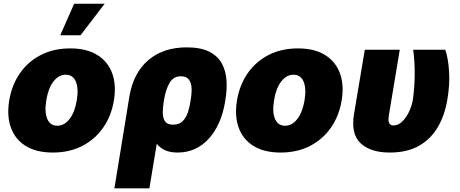

<svg xmlns="http://www.w3.org/2000/svg" viewBox="-20 -814 2485 1037"><path d="M265.6 9.9Q176.8 9.9 119.5 -25.4Q62.1 -60.7 39.1 -124.1Q16 -187.5 29.8 -271.3Q43.7 -355.1 87.7 -418.5Q131.7 -481.9 201 -517.2Q270.2 -552.6 359.4 -552.6Q447.8 -552.6 505.1 -517.2Q562.5 -481.9 585.8 -418.5Q609 -355.1 595.2 -271.3Q581.3 -187.5 536.9 -124.1Q492.5 -60.7 423.5 -25.4Q354.4 9.9 265.6 9.9ZM289.8 -134.9Q327.8 -134.9 356 -171.7Q384.2 -208.5 394.9 -272.7Q405.2 -337 389.4 -373.8Q373.6 -410.5 335.2 -410.5Q296.9 -410.5 268.6 -373.8Q240.4 -337 230.1 -272.7Q219.5 -208.5 235.3 -171.7Q251.1 -134.9 289.8 -134.9ZM305.4 -623.6 380.7 -794H545.5L414.8 -623.6Z M598 203.1 679 -294Q700.6 -420.8 781.4 -489.5Q862.2 -558.2 988.6 -558.2Q1064.3 -558.2 1110.3 -534.8Q1156.2 -511.4 1178.1 -471.2Q1199.9 -431.1 1203.3 -380.5Q1206.7 -329.9 1197.4 -275.6L1196 -265.6Q1175.1 -138.8 1107.2 -64.5Q1039.4 9.9 938.9 9.9Q899.1 9.9 871.8 -2.5Q844.5 -14.9 826.7 -37.6L786.9 203.1ZM865.1 -269.9 864.3 -264.9Q859 -233 859.2 -204.5Q859.4 -176.1 871.6 -158.4Q883.9 -140.6 914.8 -140.6Q948.5 -140.6 967.3 -160.3Q986.2 -180 995.4 -209Q1004.6 -237.9 1008.5 -265.6L1009.9 -275.6Q1016 -308.9 1014.7 -337.7Q1013.5 -366.5 1000.2 -384.2Q986.9 -402 956 -402Q916.9 -402 896 -366.8Q875 -331.7 865.1 -269.9Z M1495.7 9.9Q1407 9.9 1349.6 -25.4Q1292.3 -60.7 1269.2 -124.1Q1246.1 -187.5 1259.9 -271.3Q1273.8 -355.1 1317.8 -418.5Q1361.9 -481.9 1431.1 -517.2Q1500.4 -552.6 1589.5 -552.6Q1677.9 -552.6 1735.3 -517.2Q1792.6 -481.9 1815.9 -418.5Q1839.1 -355.1 1825.3 -271.3Q1811.4 -187.5 1767 -124.1Q1722.7 -60.7 1653.6 -25.4Q1584.5 9.9 1495.7 9.9ZM1519.9 -134.9Q1557.9 -134.9 1586.1 -171.7Q1614.3 -208.5 1625 -272.7Q1635.3 -337 1619.5 -373.8Q1603.7 -410.5 1565.3 -410.5Q1527 -410.5 1498.8 -373.8Q1470.5 -337 1460.2 -272.7Q1449.6 -208.5 1465.4 -171.7Q1481.2 -134.9 1519.9 -134.9Z M1950.3 -545.5H2139.2L2081 -196Q2074.9 -160.9 2082.2 -148.6Q2089.5 -136.4 2103.7 -136.4Q2131.4 -136.4 2153.6 -158.6Q2175.8 -180.8 2190.5 -213.2Q2205.3 -245.7 2210.2 -277Q2219.5 -345.2 2219.8 -415Q2220.2 -484.7 2211.6 -545.5H2384.9Q2400.6 -500.7 2405.4 -429.9Q2410.2 -359 2396.3 -277Q2382.5 -192.5 2344.8 -127.8Q2307.2 -63.2 2243.1 -26.6Q2179 9.9 2085.2 9.9Q1981.5 9.9 1927.9 -40Q1874.3 -89.8 1892 -197.4Z"/></svg>

Font: Inter UI Black
Style: Italic
Weight: 900
Italic angle: -9.39999°
Designer: Rasmus Andersson
Foundry: rsms
Version: 3.2;8d6f07862